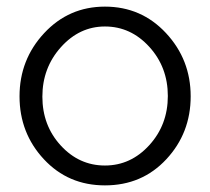

<svg xmlns="http://www.w3.org/2000/svg" viewBox="-20 -550 635 580"><path d="M297 10Q186 10 112.5 -69Q39 -148 39 -259Q39 -370 113.5 -450Q188 -530 297 -530Q407 -530 481.5 -450Q556 -370 556 -259Q556 -148 482.5 -69Q409 10 297 10ZM297 -470Q220 -470 164 -407.5Q108 -345 108 -258Q108 -171 163.5 -110.5Q219 -50 297 -50Q375 -50 431 -111.5Q487 -173 487 -260Q487 -347 431 -408.5Q375 -470 297 -470Z"/></svg>

Font: Raleway
Style: Regular
Weight: 400
Designer: Matt McInerney, Pablo Impallari, Rodrigo Fuenzalida
Foundry: Matt McInerney, Pablo Impallari, Rodrigo Fuenzalida
Version: Version 1.000;PS 001.001;hotconv 1.0.56; ttfautohint (v1.5)